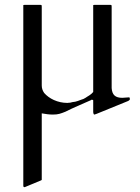

<svg xmlns="http://www.w3.org/2000/svg" viewBox="-20 -459 577 791"><path d="M369 13C372 12 377 10 378 10L508 -43C511 -45 513 -46 514 -48C515 -48 515 -49 515 -50C515 -52 515 -54 514 -56C514 -57 513 -58 512 -58C512 -58 484 -56 484 -56C455 -56 442 -68 440 -96V-429C440 -434 440 -436 439 -438C438 -438 437 -439 434 -439H370C367 -439 365 -438 364 -438V-80C359 -74 354 -70 348 -66C337 -60 328 -51 314 -48C305 -44 297 -42 290 -40C282 -39 275 -38 269 -36C263 -36 259 -35 258 -35C217 -35 182 -53 162 -76C155 -86 152 -96 152 -107V-429C152 -434 152 -436 151 -438C150 -438 149 -439 146 -439H82C79 -439 77 -438 76 -438V302C76 307 76 310 77 310C78 312 79 312 82 312L147 285C150 284 151 283 152 282V8C168 11 183 13 198 13C220 13 230 9 250 1C283 -16 314 -28 356 -47C356 -48 356 -48 357 -48H359C362 -48 363 -47 364 -46V1C364 5 365 13 369 13Z"/></svg>

Font: fbb
Style: Regular
Weight: 400
Designer: David J. Perry, Michael Sharpe
Version: Version 1.045